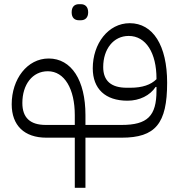

<svg xmlns="http://www.w3.org/2000/svg" viewBox="-20 -659 867 919"><path d="M338 240H389V0H562C724 0 780 -67 780 -263C780 -442 712 -548 601 -548C498 -548 424 -450 424 -332C424 -234 484 -177 590 -177C648 -177 698 -202 725 -243H729V-225C729 -104 686 -61 562 -61H389V-108C389 -275 322 -379 213 -379C110 -379 36 -280 36 -160C36 -59 96 0 202 0H338ZM87 -166C87 -254 135 -318 209 -318C289 -318 338 -233 338 -108V-61H199C124 -61 87 -96 87 -166ZM604 -239H587C512 -239 474 -272 474 -338C474 -424 523 -487 596 -487C679 -487 729 -405 729 -283V-280C702 -253 661 -239 604 -239ZM358 -562H367C387 -562 402 -574 402 -600C402 -627 387 -639 367 -639H358C337 -639 323 -627 323 -600C323 -574 337 -562 358 -562Z"/></svg>

Font: IBM Plex Arabic Light
Style: Regular
Weight: 300
Designer: Mike Abbink, Paul van der Laan, Pieter van Rosmalen, Wael Morcos, Khajak Apelian
Foundry: Bold Monday
Version: Version 1.0